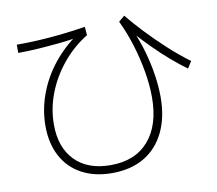

<svg xmlns="http://www.w3.org/2000/svg" viewBox="-80 -830 1040 922"><g transform="rotate(-10 440.0 -369.0)"><path d="M117.8 -278.9Q117.8 -357.8 145.6 -433.3Q173.3 -508.9 224.4 -573.3Q275.6 -637.8 344.4 -685.6L352.2 -673.3Q298.9 -664.4 247.2 -659.4Q195.6 -654.4 146.7 -651.1Q97.8 -647.8 50 -647.8V-687.8Q101.1 -687.8 153.9 -690.6Q206.7 -693.3 264.4 -699.4Q322.2 -705.6 386.7 -715.6L390 -674.4Q321.1 -632.2 268.9 -568.9Q216.7 -505.6 187.8 -431.1Q158.9 -356.7 158.9 -278.9Q158.9 -166.7 221.1 -103.3Q283.3 -40 394.4 -40Q514.4 -40 580 -115.6Q645.6 -191.1 645.6 -326.7Q645.6 -385.6 634.4 -451.1Q623.3 -516.7 602.8 -583.9Q582.2 -651.1 553.3 -711.1L582.2 -735.6Q614.4 -695.6 660.6 -646.7Q706.7 -597.8 758.9 -550Q811.1 -502.2 861.1 -465.6L840 -432.2Q803.3 -458.9 763.9 -492.8Q724.4 -526.7 685.6 -565.6Q646.7 -604.4 611.1 -644.4L610 -662.2Q634.4 -607.8 651.7 -548.3Q668.9 -488.9 677.8 -430.6Q686.7 -372.2 686.7 -321.1Q686.7 -221.1 651.1 -148.9Q615.6 -76.7 550.6 -38.9Q485.6 -1.1 394.4 -1.1Q310 -1.1 247.2 -35Q184.4 -68.9 151.1 -131.7Q117.8 -194.4 117.8 -278.9Z"/></g></svg>

Font: Paperlogy 2 ExtraLight
Style: Regular
Weight: 250
Designer: redesigned by Lee Juim, glyphs from Gmarket Sans & Montserrat
Foundry: PT&
Version: Version 1.001